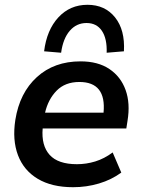

<svg xmlns="http://www.w3.org/2000/svg" viewBox="-20 -771 588 801"><path d="M285 10Q196 10 137.5 -25Q79 -60 55 -123.5Q31 -187 44 -271Q62 -384 134 -449.5Q206 -515 316 -515Q389 -515 436.5 -483Q484 -451 504 -395.5Q524 -340 512 -267L507 -235H158Q152 -164 187 -125Q222 -86 301 -86Q340 -86 377.5 -97.5Q415 -109 450 -135L486 -51Q445 -21 393 -5.5Q341 10 285 10ZM311 -429Q252 -429 216.5 -393Q181 -357 168 -301H412Q424 -429 311 -429ZM235 -551 164 -557Q175 -646 223.5 -698.5Q272 -751 345 -751Q418 -751 460 -698.5Q502 -646 497 -557L425 -551Q427 -610 405 -642.5Q383 -675 341 -675Q299 -675 271 -642.5Q243 -610 235 -551Z"/></svg>

Font: Mulish
Style: Bold Italic
Weight: 700
Italic angle: -9°
Designer: Vernon Adams
Foundry: Vernon Adams
Version: Version 3.603; ttfautohint (v1.8.3)